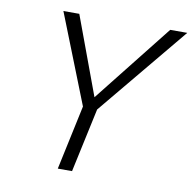

<svg xmlns="http://www.w3.org/2000/svg" viewBox="-75 -734 813 809"><g transform="rotate(10 331.0 -329.0)"><path d="M662 -658 344 -274 285 0H224L283 -276L132 -658H200L324 -323L589 -658Z"/></g></svg>

Font: EauTest Semilight
Style: Italic
Weight: 300
Italic angle: -12°
Designer: Christian Thalmann (Catharsis Fonts)
Version: Version 0.001;PS 000.001;hotconv 1.0.88;makeotf.lib2.5.64775